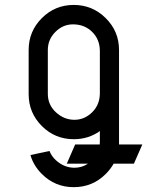

<svg xmlns="http://www.w3.org/2000/svg" viewBox="-20 -567 602 782"><path d="M174.8 -185.1Q174.8 -140.1 207.5 -109.9Q240.7 -79.1 283.2 -79.1Q324.2 -79.1 355.5 -109.9Q385.7 -139.6 386.7 -185.1V-361.8Q385.7 -407.2 355.5 -437Q324.2 -467.8 277.3 -467.8Q236.3 -467.8 205.6 -437Q175.3 -406.7 174.8 -364.7V-361.8ZM386.7 10.3V-33.2Q340.3 0 280.3 0Q204.1 0 150.4 -53.7Q96.7 -107.4 96.7 -183.6V-363.3Q96.7 -439.5 150.4 -493.2Q204.1 -546.9 280.3 -546.9Q356.4 -546.9 410.6 -493.2Q464.8 -439.5 464.8 -363.3V11.7Q464.8 16.6 464.8 21.5H559.6L525.4 99.6H442.9Q430.2 122.1 410.6 141.6Q356.9 195.3 280.3 195.3Q204.1 195.3 150.4 141.6Q116.2 107.4 104 64.5L181.6 47.9Q189.5 68.8 207.5 85.4Q241.2 116.2 283.2 116.2Q313.5 116.2 338.4 99.6H252L286.1 21.5H386.2Q386.7 16.1 386.7 10.3Z"/></svg>

Font: NovaMono
Style: Regular
Weight: 400
Monospace: yes
Version: Version 1.2